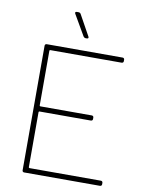

<svg xmlns="http://www.w3.org/2000/svg" viewBox="-97 -965 770 1032"><g transform="rotate(10 288.0 -449.5)"><path d="M321 -780 259 -892C257 -896 252 -899 247 -899H238C232 -899 229 -897 229 -893C229 -891 230 -889 231 -887L296 -775C299 -771 303 -768 308 -768H314C320 -768 323 -770 323 -774C323 -776 322 -778 321 -780ZM532 -682V-690C532 -696 528 -700 522 -700H108C102 -700 98 -696 98 -690V-10C98 -4 102 0 108 0H522C528 0 532 -4 532 -10V-18C532 -24 528 -28 522 -28H132C130 -28 128 -30 128 -32V-333C128 -335 130 -337 132 -337H413C419 -337 423 -341 423 -347V-355C423 -361 419 -365 413 -365H132C130 -365 128 -367 128 -369V-668C128 -670 130 -672 132 -672H522C528 -672 532 -676 532 -682Z"/></g></svg>

Font: Barlow Thin
Style: Regular
Weight: 250
Designer: Jeremy Tribby
Foundry: Tribby Type
Version: Version 1.422;hotconv 1.0.109;makeotfexe 2.5.65596